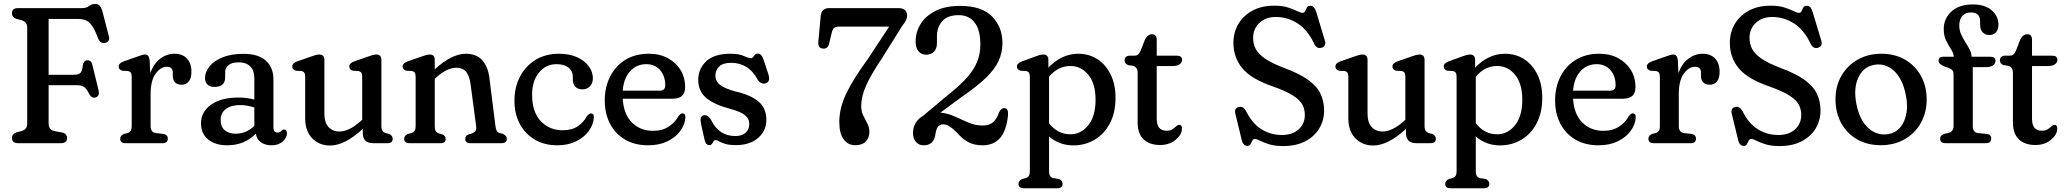

<svg xmlns="http://www.w3.org/2000/svg" viewBox="-20 -742 10703 995"><path d="M406 -700Q427.5 -700 441.5 -710.8Q455.5 -721.5 472 -721.5Q488 -721.5 496.5 -712.5Q505 -703.5 510.5 -684L544.5 -553Q548.5 -539.5 542 -530.5Q535.5 -521.5 523.5 -519.5Q513.5 -517.5 504.2 -522.5Q495 -527.5 488.5 -543Q472 -587 456.8 -608.8Q441.5 -630.5 423.2 -637.2Q405 -644 379.5 -644H232V-354.5H361.5Q388.5 -354.5 397.8 -365.2Q407 -376 409 -402.5Q413 -428 431.5 -429.5Q453 -431 458.5 -406L491 -273.5Q497.5 -244 475.5 -237Q456 -231 443 -254Q430 -280 417.2 -290.2Q404.5 -300.5 376.5 -300.5H232V-102Q232 -69 262.5 -62.5L304 -55Q327.5 -48 327.5 -27Q327.5 0 296 0H73.5Q42 0 42 -27Q42 -47.5 65.5 -56L91 -62.5Q105.5 -67 113.2 -76Q121 -85 121 -102V-598Q121 -615 113.2 -624Q105.5 -633 91 -637.5L65.5 -644Q42 -652.5 42 -673Q42 -700 73.5 -700Z M755.5 -428.5 758.5 -363.5Q777 -413 810.8 -438.2Q844.5 -463.5 884 -463.5Q925 -463.5 948.5 -439Q972 -414.5 972 -370Q972 -336.5 958.2 -319.8Q944.5 -303 922.5 -303Q875.5 -303 875.5 -349V-365Q875.5 -396 844.5 -396Q812.5 -396 786.5 -360.2Q760.5 -324.5 760.5 -255.5V-89Q760.5 -56 787.5 -52.5L826 -48Q849.5 -45 849.5 -23Q849.5 0 822 0H630.5Q603 0 603 -23Q603 -39 622.5 -48L641 -52.5Q652 -56 657.2 -64Q662.5 -72 662.5 -89V-343.5Q662.5 -359 657.8 -365.5Q653 -372 643 -374L614 -375.5Q595 -381 595 -397Q595 -414.5 620 -423.5L691 -448.5Q705 -453.5 715 -456.5Q725 -459.5 731.5 -459.5Q753 -459.5 755.5 -428.5Z M1021.5 -102.5Q1021.5 -162.5 1073.8 -199.5Q1126 -236.5 1215.5 -236.5Q1259 -236.5 1298 -226V-338Q1298 -377 1276.8 -398Q1255.5 -419 1218 -419Q1183.5 -419 1165.2 -405Q1147 -391 1147 -370V-342Q1147 -291.5 1091.5 -291.5Q1067 -291.5 1054.8 -304.2Q1042.5 -317 1042.5 -338Q1042.5 -369.5 1065.8 -398.2Q1089 -427 1133.5 -445Q1178 -463 1242 -463Q1318.5 -463 1357.8 -427.5Q1397 -392 1397 -330.5V-80.5Q1397 -55 1419 -55Q1430.5 -55 1438.5 -63.5Q1441 -66.5 1444 -68.8Q1447 -71 1451 -71Q1467 -71 1467 -51Q1467 -28.5 1445.2 -8.8Q1423.5 11 1387.5 11Q1354 11 1331.8 -5Q1309.5 -21 1306 -49.5Q1247 11 1157.5 11Q1096 11 1058.8 -19.2Q1021.5 -49.5 1021.5 -102.5ZM1123.5 -120Q1123.5 -84.5 1145.2 -66.8Q1167 -49 1200.5 -49Q1256 -49 1298 -89.5V-185Q1281 -190.5 1262.5 -194Q1244 -197.5 1223.5 -197.5Q1177.5 -197.5 1150.5 -177Q1123.5 -156.5 1123.5 -120Z M1561.5 -128V-343.5Q1561.5 -359 1556.8 -365.5Q1552 -372 1542.5 -374L1513 -375.5Q1494.5 -381.5 1494.5 -397Q1494.5 -414.5 1519 -423.5L1589.5 -448Q1605 -453.5 1615.2 -456.5Q1625.5 -459.5 1634.5 -459.5Q1661 -459.5 1661 -431V-153.5Q1661 -108 1682.2 -84.2Q1703.5 -60.5 1739 -60.5Q1763.5 -60.5 1791.2 -73.8Q1819 -87 1850.5 -115.5L1857 -122V-343.5Q1857 -359 1852.2 -365.5Q1847.5 -372 1838 -374L1808.5 -375.5Q1790 -381.5 1790 -397Q1790 -414.5 1814.5 -423.5L1885 -448Q1900.5 -453.5 1910.8 -456.5Q1921 -459.5 1930 -459.5Q1956.5 -459.5 1956.5 -431V-89Q1956.5 -72 1962 -64Q1967.5 -56 1978 -52.5L1996 -48Q2015 -39.5 2015 -23Q2015 0 1988 0H1913.5Q1860 0 1860 -54V-74Q1767 12 1690.5 12Q1633.5 12 1597.5 -25.8Q1561.5 -63.5 1561.5 -128Z M2233 -431V-383Q2322 -463.5 2394 -463.5Q2449 -463.5 2479.2 -429.8Q2509.5 -396 2516.5 -336.5L2547.5 -89Q2549.5 -72 2554 -64Q2558.5 -56 2569.5 -52.5L2587 -48Q2606.5 -38.5 2606.5 -23Q2606.5 0 2579.5 0H2416Q2391 0 2391 -23Q2391 -38.5 2408 -45.5L2426.5 -50.5Q2437.5 -54.5 2443.5 -62.5Q2449.5 -70.5 2447.5 -88.5L2418.5 -306.5Q2413 -349 2395.5 -370Q2378 -391 2345 -391Q2321.5 -391 2295.5 -378.8Q2269.5 -366.5 2238.5 -338.5L2233 -333.5V-89Q2233 -71 2238 -62.8Q2243 -54.5 2254.5 -50.5L2272.5 -45.5Q2289.5 -38 2289.5 -23Q2289.5 0 2264.5 0H2102Q2074.5 0 2074.5 -23Q2074.5 -39 2094 -48L2112.5 -52.5Q2123.5 -56 2128.8 -64Q2134 -72 2134 -89V-343.5Q2134 -359 2129.2 -365.5Q2124.5 -372 2114.5 -374L2085.5 -375.5Q2066.5 -381.5 2066.5 -397Q2066.5 -414.5 2091.5 -423.5L2161.5 -448Q2177 -453.5 2187.5 -456.5Q2198 -459.5 2207 -459.5Q2233 -459.5 2233 -431Z M3052.5 -336Q3052.5 -310.5 3037.5 -294.8Q3022.5 -279 2998.5 -279Q2974 -279 2961.2 -293Q2948.5 -307 2948.5 -330.5V-344.5Q2948.5 -373.5 2926.2 -391.5Q2904 -409.5 2864 -409.5Q2809 -409.5 2773.2 -366Q2737.5 -322.5 2737.5 -250.5Q2737.5 -162 2782.2 -114.5Q2827 -67 2895 -67Q2945 -67 2975.5 -88.5Q3006 -110 3021 -139.5Q3033.5 -154.5 3042.5 -154.5Q3058.5 -154 3057.5 -133Q3055 -95.5 3030.8 -62.5Q3006.5 -29.5 2964.8 -9.2Q2923 11 2868 11Q2802 11 2752 -18.2Q2702 -47.5 2674 -99.5Q2646 -151.5 2646 -220.5Q2646 -289.5 2674.5 -344.5Q2703 -399.5 2755 -431.5Q2807 -463.5 2877 -463.5Q2931.5 -463.5 2970.8 -445.5Q3010 -427.5 3031.2 -398.5Q3052.5 -369.5 3052.5 -336Z M3530.5 -290.5Q3530.5 -230.5 3467 -230.5H3207Q3212 -149.5 3255.2 -106.8Q3298.5 -64 3364.5 -64Q3413.5 -64 3446.8 -86.8Q3480 -109.5 3495.5 -139.5Q3507 -154.5 3517 -154.5Q3532.5 -154 3532 -133.5Q3529.5 -96 3505.2 -63Q3481 -30 3438.5 -9.5Q3396 11 3339 11Q3270 11 3219.5 -18.5Q3169 -48 3141.5 -100.5Q3114 -153 3114 -222Q3114 -290.5 3141.8 -345.2Q3169.5 -400 3220.8 -431.8Q3272 -463.5 3342.5 -463.5Q3398 -463.5 3440.2 -441Q3482.5 -418.5 3506.5 -379.5Q3530.5 -340.5 3530.5 -290.5ZM3329 -409.5Q3279 -409.5 3245.5 -372.8Q3212 -336 3207 -272H3398Q3427.5 -272 3427.5 -299.5Q3427.5 -349 3400.2 -379.2Q3373 -409.5 3329 -409.5Z M3791 -37Q3825 -37 3844 -54.2Q3863 -71.5 3863 -98.5Q3863 -128 3840.2 -145.5Q3817.5 -163 3771 -176Q3683.5 -198.5 3641 -233.5Q3598.5 -268.5 3598.5 -327.5Q3598.5 -386 3640.2 -424.8Q3682 -463.5 3765.5 -463.5Q3810 -463.5 3834.5 -452Q3859 -440.5 3872 -440.5Q3878.5 -440.5 3882.8 -446.2Q3887 -452 3891.8 -458Q3896.5 -464 3906 -464Q3915.5 -464 3923 -457.8Q3930.5 -451.5 3936 -435.5L3961 -360.5Q3974.5 -320 3950 -311Q3924.5 -302 3906 -330Q3882 -374.5 3847.2 -395.5Q3812.5 -416.5 3769.5 -416.5Q3726.5 -416.5 3707 -397.5Q3687.5 -378.5 3687.5 -350.5Q3687.5 -319.5 3713.8 -300.5Q3740 -281.5 3791.5 -268Q3869.5 -250.5 3910.5 -216Q3951.5 -181.5 3951.5 -121Q3951.5 -64.5 3908.8 -27.2Q3866 10 3794 10Q3759 10 3738 3.5Q3717 -3 3706.2 -9.5Q3695.5 -16 3690.5 -16Q3682.5 -16 3678.2 -9.5Q3674 -3 3669.5 3.5Q3665 10 3656 10Q3637.5 10 3632 -15L3614 -94.5Q3609.5 -115 3611.2 -127.8Q3613 -140.5 3625 -144Q3647.5 -150.5 3666.5 -118Q3706 -37 3791 -37Z M4485.5 -59Q4485.5 -29 4467 -9.2Q4448.5 10.5 4412.5 10.5Q4374 10.5 4351.8 -20.2Q4329.5 -51 4329.5 -110Q4329.5 -183.5 4366.5 -259.5Q4403.5 -335.5 4477.5 -436.5L4588 -604H4327.5Q4309.5 -604 4301.8 -596.2Q4294 -588.5 4290 -571L4277 -517.5Q4271 -489.5 4247.5 -490Q4217.5 -490.5 4221 -527.5L4233 -657.5Q4236.5 -700 4277 -700H4636.5Q4658.5 -700 4669.8 -689.8Q4681 -679.5 4681 -662Q4681 -651 4675.8 -638.5Q4670.5 -626 4656 -608.5L4554 -445.5Q4495 -357.5 4469 -300Q4443 -242.5 4443 -191.5Q4443 -164.5 4453.8 -143Q4464.5 -121.5 4475 -101.5Q4485.5 -81.5 4485.5 -59Z M4711.5 -54Q4711.5 -80.5 4724.5 -103.5Q4737.5 -126.5 4762 -140.5L4896.5 -253Q4956 -300 4992 -341Q5028 -382 5044.2 -422.8Q5060.5 -463.5 5060.5 -510.5Q5060.5 -587 5031 -625.2Q5001.5 -663.5 4948 -663.5Q4890 -663.5 4862.8 -632Q4835.5 -600.5 4835.5 -555.5V-518.5Q4835.5 -490 4820.2 -474.2Q4805 -458.5 4779.5 -458.5Q4754.5 -458.5 4739.8 -476.5Q4725 -494.5 4725 -527.5Q4725 -575.5 4750.8 -617.5Q4776.5 -659.5 4828 -685.5Q4879.5 -711.5 4956 -711.5Q5067 -711.5 5121 -656.8Q5175 -602 5175 -518.5Q5175 -470 5155.2 -426.8Q5135.5 -383.5 5089.5 -339Q5043.5 -294.5 4965 -240.5L4853.5 -158.5Q4892 -155 4927.5 -138.5Q4963 -122 4998.5 -106.8Q5034 -91.5 5072.5 -91.5Q5107.5 -91.5 5126.8 -109Q5146 -126.5 5157.5 -160Q5169 -184 5187 -181.5Q5207.5 -179 5203.5 -141.5Q5194.5 -61.5 5161.2 -25.2Q5128 11 5072 11Q5028.5 11 4997.5 -5.8Q4966.5 -22.5 4935.5 -58.5Q4913.5 -79 4899 -88.2Q4884.5 -97.5 4867.5 -97.5Q4848 -97.5 4839.2 -83.2Q4830.5 -69 4827 -43Q4819 11 4766 11Q4743 11 4727.2 -5.8Q4711.5 -22.5 4711.5 -54Z M5413 -431V-391.5Q5445 -425.5 5484.2 -444.5Q5523.5 -463.5 5567.5 -463.5Q5624 -463.5 5667.8 -434.8Q5711.5 -406 5736.2 -354.8Q5761 -303.5 5761 -235.5Q5761 -158 5731.8 -102.8Q5702.5 -47.5 5652.8 -18Q5603 11.5 5542 11.5Q5505.5 11.5 5473.8 -0.5Q5442 -12.5 5416.5 -34.5V144.5Q5416.5 161.5 5421.8 169.8Q5427 178 5438 181L5467.5 185.5Q5486.5 194 5486.5 210.5Q5486.5 233.5 5459.5 233.5H5285Q5258 233.5 5258 210.5Q5258 194.5 5277.5 185.5L5295.5 181Q5306.5 177.5 5311.8 169.5Q5317 161.5 5317 144.5V-343.5Q5317 -359 5312.2 -365.5Q5307.5 -372 5298 -374L5268.5 -375.5Q5250 -381.5 5250 -397Q5250 -414 5275 -423.5L5340.5 -447.5Q5356 -453.5 5366.8 -456.5Q5377.5 -459.5 5386.5 -459.5Q5413 -459.5 5413 -431ZM5527 -400Q5463 -400 5416.5 -344.5V-103Q5461.5 -46 5527 -46Q5582 -46 5619.8 -93Q5657.5 -140 5657.5 -225Q5657.5 -308.5 5620.2 -354.2Q5583 -400 5527 -400Z M5851 -401 5827 -404.5Q5808 -411 5808 -430.5Q5808 -440.5 5815 -447Q5822 -453.5 5834.5 -453.5H5859Q5870 -453.5 5877.5 -459.2Q5885 -465 5891.5 -480L5914 -538.5Q5928.5 -564.5 5949.5 -564.5Q5974.5 -564.5 5974.5 -536.5V-453.5H6078.5Q6106 -453.5 6106 -432.5Q6106 -418 6093.2 -408.8Q6080.5 -399.5 6053 -399.5H5974.5V-126Q5974.5 -64.5 6025.5 -64.5Q6044.5 -64.5 6056 -72.2Q6067.5 -80 6075.2 -87.5Q6083 -95 6090.5 -95Q6107 -94.5 6105 -72.5Q6103.5 -42 6071 -16.2Q6038.5 9.5 5992 9.5Q5937.5 9.5 5906.5 -19.8Q5875.5 -49 5875.5 -109V-364.5Q5875.5 -394.5 5851 -401Z M6629.5 15Q6587 15 6557.5 5.8Q6528 -3.5 6509.8 -12.8Q6491.5 -22 6484 -22Q6474 -22 6469.8 -13Q6465.5 -4 6460.8 5Q6456 14 6445 14Q6422 14 6415 -16.5L6381.5 -154.5Q6375.5 -181.5 6400 -187.5Q6422 -193.5 6437.5 -166.5Q6467.5 -104 6515.5 -73.2Q6563.5 -42.5 6624 -42.5Q6677.5 -42.5 6709.5 -71.2Q6741.5 -100 6742 -144.5Q6742.5 -174 6730 -198.5Q6717.5 -223 6682.5 -245.8Q6647.5 -268.5 6581 -292.5Q6465 -331.5 6418.5 -387.8Q6372 -444 6372 -519Q6372 -575.5 6398.5 -619.2Q6425 -663 6472.2 -687.8Q6519.5 -712.5 6582 -712.5Q6624.5 -713 6653.8 -703.5Q6683 -694 6701.5 -684.8Q6720 -675.5 6730.5 -675.5Q6740 -675.5 6743.8 -684.8Q6747.5 -694 6752.5 -703Q6757.5 -712 6770 -712Q6782 -712 6789 -704Q6796 -696 6802.5 -675.5L6845.5 -533Q6855 -502 6828.5 -494.5Q6804.5 -487.5 6791.5 -513.5Q6757 -587 6704.8 -620.5Q6652.5 -654 6591.5 -654Q6539 -654 6506.5 -623.2Q6474 -592.5 6474 -545Q6474 -514 6487.8 -488Q6501.5 -462 6535.5 -438.5Q6569.5 -415 6630.5 -391.5Q6711.5 -362 6757.5 -329.2Q6803.5 -296.5 6822.8 -257Q6842 -217.5 6842 -168.5Q6841.5 -117 6816.2 -75.5Q6791 -34 6743.5 -9.5Q6696 15 6629.5 15Z M6967.5 -128V-343.5Q6967.5 -359 6962.8 -365.5Q6958 -372 6948.5 -374L6919 -375.5Q6900.5 -381.5 6900.5 -397Q6900.5 -414.5 6925 -423.5L6995.5 -448Q7011 -453.5 7021.2 -456.5Q7031.5 -459.5 7040.5 -459.5Q7067 -459.5 7067 -431V-153.5Q7067 -108 7088.2 -84.2Q7109.5 -60.5 7145 -60.5Q7169.5 -60.5 7197.2 -73.8Q7225 -87 7256.5 -115.5L7263 -122V-343.5Q7263 -359 7258.2 -365.5Q7253.5 -372 7244 -374L7214.5 -375.5Q7196 -381.5 7196 -397Q7196 -414.5 7220.5 -423.5L7291 -448Q7306.5 -453.5 7316.8 -456.5Q7327 -459.5 7336 -459.5Q7362.5 -459.5 7362.5 -431V-89Q7362.5 -72 7368 -64Q7373.5 -56 7384 -52.5L7402 -48Q7421 -39.5 7421 -23Q7421 0 7394 0H7319.5Q7266 0 7266 -54V-74Q7173 12 7096.5 12Q7039.5 12 7003.5 -25.8Q6967.5 -63.5 6967.5 -128Z M7624.5 -431V-391.5Q7656.5 -425.5 7695.8 -444.5Q7735 -463.5 7779 -463.5Q7835.5 -463.5 7879.2 -434.8Q7923 -406 7947.8 -354.8Q7972.5 -303.5 7972.5 -235.5Q7972.5 -158 7943.2 -102.8Q7914 -47.5 7864.2 -18Q7814.5 11.5 7753.5 11.5Q7717 11.5 7685.2 -0.5Q7653.5 -12.5 7628 -34.5V144.5Q7628 161.5 7633.2 169.8Q7638.5 178 7649.5 181L7679 185.5Q7698 194 7698 210.5Q7698 233.5 7671 233.5H7496.5Q7469.5 233.5 7469.5 210.5Q7469.5 194.5 7489 185.5L7507 181Q7518 177.5 7523.2 169.5Q7528.5 161.5 7528.5 144.5V-343.5Q7528.5 -359 7523.8 -365.5Q7519 -372 7509.5 -374L7480 -375.5Q7461.5 -381.5 7461.5 -397Q7461.5 -414 7486.5 -423.5L7552 -447.5Q7567.5 -453.5 7578.2 -456.5Q7589 -459.5 7598 -459.5Q7624.5 -459.5 7624.5 -431ZM7738.5 -400Q7674.5 -400 7628 -344.5V-103Q7673 -46 7738.5 -46Q7793.5 -46 7831.2 -93Q7869 -140 7869 -225Q7869 -308.5 7831.8 -354.2Q7794.5 -400 7738.5 -400Z M8455.5 -290.5Q8455.5 -230.5 8392 -230.5H8132Q8137 -149.5 8180.2 -106.8Q8223.5 -64 8289.5 -64Q8338.5 -64 8371.8 -86.8Q8405 -109.5 8420.5 -139.5Q8432 -154.5 8442 -154.5Q8457.5 -154 8457 -133.5Q8454.5 -96 8430.2 -63Q8406 -30 8363.5 -9.5Q8321 11 8264 11Q8195 11 8144.5 -18.5Q8094 -48 8066.5 -100.5Q8039 -153 8039 -222Q8039 -290.5 8066.8 -345.2Q8094.5 -400 8145.8 -431.8Q8197 -463.5 8267.5 -463.5Q8323 -463.5 8365.2 -441Q8407.5 -418.5 8431.5 -379.5Q8455.5 -340.5 8455.5 -290.5ZM8254 -409.5Q8204 -409.5 8170.5 -372.8Q8137 -336 8132 -272H8323Q8352.5 -272 8352.5 -299.5Q8352.5 -349 8325.2 -379.2Q8298 -409.5 8254 -409.5Z M8675 -428.5 8678 -363.5Q8696.5 -413 8730.2 -438.2Q8764 -463.5 8803.5 -463.5Q8844.5 -463.5 8868 -439Q8891.5 -414.5 8891.5 -370Q8891.5 -336.5 8877.8 -319.8Q8864 -303 8842 -303Q8795 -303 8795 -349V-365Q8795 -396 8764 -396Q8732 -396 8706 -360.2Q8680 -324.5 8680 -255.5V-89Q8680 -56 8707 -52.5L8745.5 -48Q8769 -45 8769 -23Q8769 0 8741.5 0H8550Q8522.5 0 8522.5 -23Q8522.5 -39 8542 -48L8560.5 -52.5Q8571.5 -56 8576.8 -64Q8582 -72 8582 -89V-343.5Q8582 -359 8577.2 -365.5Q8572.5 -372 8562.5 -374L8533.5 -375.5Q8514.5 -381 8514.5 -397Q8514.5 -414.5 8539.5 -423.5L8610.5 -448.5Q8624.5 -453.5 8634.5 -456.5Q8644.5 -459.5 8651 -459.5Q8672.5 -459.5 8675 -428.5Z M9202 15Q9159.5 15 9130 5.8Q9100.5 -3.5 9082.2 -12.8Q9064 -22 9056.5 -22Q9046.5 -22 9042.2 -13Q9038 -4 9033.2 5Q9028.5 14 9017.5 14Q8994.5 14 8987.5 -16.5L8954 -154.5Q8948 -181.5 8972.5 -187.5Q8994.5 -193.5 9010 -166.5Q9040 -104 9088 -73.2Q9136 -42.5 9196.5 -42.5Q9250 -42.5 9282 -71.2Q9314 -100 9314.5 -144.5Q9315 -174 9302.5 -198.5Q9290 -223 9255 -245.8Q9220 -268.5 9153.5 -292.5Q9037.5 -331.5 8991 -387.8Q8944.5 -444 8944.5 -519Q8944.5 -575.5 8971 -619.2Q8997.5 -663 9044.8 -687.8Q9092 -712.5 9154.5 -712.5Q9197 -713 9226.2 -703.5Q9255.5 -694 9274 -684.8Q9292.5 -675.5 9303 -675.5Q9312.5 -675.5 9316.2 -684.8Q9320 -694 9325 -703Q9330 -712 9342.5 -712Q9354.5 -712 9361.5 -704Q9368.5 -696 9375 -675.5L9418 -533Q9427.5 -502 9401 -494.5Q9377 -487.5 9364 -513.5Q9329.5 -587 9277.2 -620.5Q9225 -654 9164 -654Q9111.5 -654 9079 -623.2Q9046.5 -592.5 9046.5 -545Q9046.5 -514 9060.2 -488Q9074 -462 9108 -438.5Q9142 -415 9203 -391.5Q9284 -362 9330 -329.2Q9376 -296.5 9395.2 -257Q9414.5 -217.5 9414.5 -168.5Q9414 -117 9388.8 -75.5Q9363.5 -34 9316 -9.5Q9268.5 15 9202 15Z M9730 -463.5Q9799.5 -463.5 9852.2 -433Q9905 -402.5 9934.8 -349Q9964.5 -295.5 9964.5 -226Q9964.5 -158 9934.2 -104.5Q9904 -51 9850.2 -20.2Q9796.5 10.5 9726.5 10.5Q9657 10.5 9604.2 -19.8Q9551.5 -50 9521.8 -103.8Q9492 -157.5 9492 -228Q9492 -295 9522.2 -348.2Q9552.5 -401.5 9606.2 -432.5Q9660 -463.5 9730 -463.5ZM9768 -47.5Q9822.5 -58 9847.5 -114.5Q9872.5 -171 9856.5 -250Q9839.5 -335.5 9793.8 -376.2Q9748 -417 9690.5 -405.5Q9635.5 -395 9610 -339Q9584.5 -283 9600.5 -203Q9617.5 -117 9664 -76.8Q9710.5 -36.5 9768 -47.5Z M10203.5 -89Q10203.5 -55.5 10230.5 -52.5L10274.5 -48Q10299 -45.5 10299 -23.5Q10299 0 10272 0H10062Q10034.5 0 10034.5 -23Q10034.5 -42 10058 -49L10077 -53Q10104 -59.5 10104 -90V-356.5Q10104 -370.5 10098 -377.5Q10092 -384.5 10075.5 -391L10058 -397Q10026.5 -409 10026.5 -427Q10026.5 -448 10050.5 -448H10105.5Q10103.5 -467.5 10090.5 -487.5Q10077.5 -507.5 10065.2 -532.2Q10053 -557 10053 -591Q10053 -646.5 10093.2 -682.8Q10133.5 -719 10203.5 -719Q10267.5 -719 10302 -688.2Q10336.5 -657.5 10336.5 -615Q10336.5 -588.5 10323.5 -574.5Q10310.5 -560.5 10290 -560.5Q10267.5 -560.5 10254.5 -574.8Q10241.5 -589 10241.5 -613.5V-631Q10241.5 -677.5 10195 -677.5Q10165.5 -677.5 10149.5 -659.5Q10133.5 -641.5 10133.5 -610Q10133.5 -585.5 10143 -564.2Q10152.5 -543 10165 -523.5Q10177.5 -504 10187.2 -485.5Q10197 -467 10197 -448.5V-448H10294Q10321 -448 10321 -427Q10321 -412.5 10308.5 -403.2Q10296 -394 10268 -394H10203.5Z M10387 -401 10363 -404.5Q10344 -411 10344 -430.5Q10344 -440.5 10351 -447Q10358 -453.5 10370.5 -453.5H10395Q10406 -453.5 10413.5 -459.2Q10421 -465 10427.5 -480L10450 -538.5Q10464.5 -564.5 10485.5 -564.5Q10510.5 -564.5 10510.5 -536.5V-453.5H10614.5Q10642 -453.5 10642 -432.5Q10642 -418 10629.2 -408.8Q10616.5 -399.5 10589 -399.5H10510.5V-126Q10510.5 -64.5 10561.5 -64.5Q10580.5 -64.5 10592 -72.2Q10603.5 -80 10611.2 -87.5Q10619 -95 10626.5 -95Q10643 -94.5 10641 -72.5Q10639.5 -42 10607 -16.2Q10574.5 9.5 10528 9.5Q10473.5 9.5 10442.5 -19.8Q10411.5 -49 10411.5 -109V-364.5Q10411.5 -394.5 10387 -401Z"/></svg>

Font: Fraunces 72pt SuperSoft
Style: Regular
Weight: 400
Version: Version 1.000;[b76b70a41]